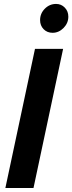

<svg xmlns="http://www.w3.org/2000/svg" viewBox="-20 -946 364 966"><path d="M7 0 156 -700H297.5L148.5 0ZM244.7 -781Q217.1 -781 199.4 -799.2Q181.7 -817.4 181.7 -844.9Q181.7 -878.2 205.5 -902.2Q229.3 -926.2 262.2 -926.2Q288.1 -926.2 305.9 -907.8Q323.8 -889.5 323.8 -862.2Q323.8 -829.7 299.8 -805.3Q275.7 -781 244.7 -781Z"/></svg>

Font: Red Hat Display VF
Style: Italic
Weight: 300
Italic angle: -12°
Designer: Pentagram, MCKL
Foundry: Pentagram, MCKL
Version: Version 1.023